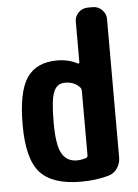

<svg xmlns="http://www.w3.org/2000/svg" viewBox="-54 -792 608 844"><g transform="rotate(-5 250.0 -370.0)"><path d="M307.6 -103.5V-385.7Q307.6 -396.5 302.7 -402.3Q277.3 -430.7 235.4 -429.7Q201.2 -429.7 186.5 -394.5Q171.9 -359.4 171.9 -259.8Q171.9 -160.2 193.4 -122.6Q214.8 -85 259.8 -85Q278.3 -85 299.8 -91.8Q307.6 -94.7 307.6 -103.5ZM387.7 -750Q411.1 -750 428.2 -732.9Q445.3 -715.8 445.3 -693.4V-82Q445.3 -55.7 430.7 -34.2Q416 -12.7 391.6 -5.9Q336.9 9.8 269.5 9.8Q143.6 9.8 89.4 -50.3Q35.2 -110.4 35.2 -259.8Q35.2 -407.2 77.1 -468.8Q119.1 -530.3 210 -530.3Q261.7 -530.3 300.8 -508.8Q302.7 -507.8 305.2 -509.3Q307.6 -510.7 307.6 -513.7V-693.4Q307.6 -716.8 324.7 -733.4Q341.8 -750 365.2 -750Z"/></g></svg>

Font: Rounded Mgen+ 1mn bold
Style: Bold
Weight: 700
Designer: [Source Han Sans]
Ryoko NISHIZUKA  (kana & ideographs); Paul D. Hunt (Latin, Greek & Cyrillic); Wenlong ZHANG  (bopomofo
Version: Version 1.059.20150602